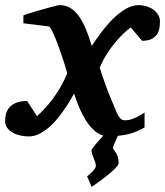

<svg xmlns="http://www.w3.org/2000/svg" viewBox="-38 -520 644 749"><path d="M585.9 -437Q585.9 -427.2 584.5 -414.1Q583 -400.9 576.4 -389.2Q569.8 -377.4 555.7 -369.1Q541.5 -360.8 516.1 -360.8L472.2 -413.1Q460 -404.3 443.8 -389.2Q427.7 -374 410.9 -353.8Q394 -333.5 378.4 -308.8Q362.8 -284.2 351.1 -255.9Q353.5 -247.1 358.9 -231.2Q364.3 -215.3 370.8 -196.8Q377.4 -178.2 384.8 -159.2Q392.1 -140.1 398.9 -125Q405.8 -109.9 410.9 -96.4Q416 -83 421.4 -72.8Q426.8 -62.5 433.1 -56.6Q439.5 -50.8 448.2 -50.8Q452.1 -50.8 458.7 -51.3Q465.3 -51.8 474.6 -54.7Q483.9 -57.6 496.6 -63.7Q509.3 -69.8 525.9 -81.1V-22.9Q499.5 -7.8 475.1 -0.2Q450.7 7.3 421.9 9.8Q419.4 15.1 416.3 22.2Q413.1 29.3 410.2 35.9Q407.2 42.5 405 48.1Q402.8 53.7 402.8 56.2Q402.8 60.5 406.2 64.7Q409.7 68.8 413.8 75.2Q418 81.5 421.4 91.3Q424.8 101.1 424.8 116.2Q424.8 120.6 420.2 126.7Q415.5 132.8 408.2 140.1Q400.9 147.5 391.4 155.3Q381.8 163.1 372.1 170.9Q348.6 189 319.8 209L301.8 168Q311 160.6 318.8 153.3Q325.2 147 330.6 139.9Q335.9 132.8 335.9 127Q335.9 121.1 333.3 113Q330.6 105 327.4 96.9Q324.2 88.9 321.5 80.8Q318.8 72.8 318.8 66.9Q318.8 64 324 56.9Q329.1 49.8 336.4 41.3Q343.8 32.7 351.6 23.9Q359.4 15.1 365.2 8.8Q344.2 3.4 326.4 -13.9Q308.6 -31.2 294.4 -54.7Q280.3 -78.1 269.3 -104.7Q258.3 -131.3 251 -154.8Q247.1 -148.4 238.8 -133.8Q230.5 -119.1 218 -100.6Q205.6 -82 189.9 -62Q174.3 -42 155.8 -25.6Q137.2 -9.3 116.7 1.5Q96.2 12.2 74.2 12.2Q56.6 12.2 40 8.3Q23.4 4.4 10.5 -3.2Q-2.4 -10.7 -10.3 -22Q-18.1 -33.2 -18.1 -47.9Q-18.1 -59.6 -15.1 -73.2Q-12.2 -86.9 -3.2 -98.6Q5.9 -110.4 22.9 -118.2Q40 -126 67.9 -126L106 -66.9Q119.1 -78.1 134.8 -94.7Q150.4 -111.3 166.5 -132.6Q182.6 -153.8 197.5 -179.2Q212.4 -204.6 224.1 -233.9Q221.7 -243.7 216.6 -261Q211.4 -278.3 204.6 -298.3Q197.8 -318.4 190.2 -339.4Q182.6 -360.4 175.3 -377.4Q168 -394.5 161.9 -405.5Q155.8 -416.5 151.9 -417L53.2 -429.2V-460Q59.1 -462.4 71 -466.3Q83 -470.2 97.7 -474.6Q112.3 -479 127.9 -483.4Q143.6 -487.8 157.2 -491.5Q170.9 -495.1 181.2 -497.6Q191.4 -500 194.8 -500Q218.3 -500 236.6 -488.8Q254.9 -477.5 269.8 -456.8Q284.7 -436 296.9 -406.7Q309.1 -377.4 319.8 -340.8Q337.4 -367.2 358.4 -395.3Q379.4 -423.3 403.1 -446.8Q426.8 -470.2 452.1 -485.1Q477.5 -500 503.9 -500Q519 -500 533.9 -495.4Q548.8 -490.7 560.3 -482.4Q571.8 -474.1 578.9 -462.4Q585.9 -450.7 585.9 -437Z"/></svg>

Font: Charis SIL
Style: Bold Italic
Weight: 700
Italic angle: -11°
Foundry: SIL International
Version: Version 4.112